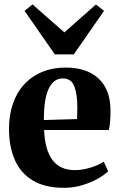

<svg xmlns="http://www.w3.org/2000/svg" viewBox="-20 -864 558 895"><path d="M279 11.5Q189 11.5 132.2 -23Q75.5 -57.5 48.8 -119.2Q22 -181 22 -263Q22 -330 41 -383Q60 -436 95 -473Q130 -510 178.2 -529.5Q226.5 -549 285 -549Q385 -549 439.2 -498.2Q493.5 -447.5 495 -354.5Q495.5 -321 493.2 -297Q491 -273 487.5 -258H185.5Q187.5 -210.5 197.5 -175.5Q207.5 -140.5 225.2 -117.2Q243 -94 269 -82.5Q295 -71 329.5 -71Q364.5 -71 403 -83Q441.5 -95 463.5 -110.5L484 -66Q469 -50 437.5 -32Q406 -14 364.8 -1.2Q323.5 11.5 279 11.5ZM184.5 -304.5 339 -309Q339.5 -322 340 -334.5Q340.5 -347 340.5 -360Q340.5 -425.5 326.2 -462Q312 -498.5 272.5 -498.5Q254 -498.5 238.2 -488.8Q222.5 -479 210.2 -457Q198 -435 191.2 -397.8Q184.5 -360.5 184.5 -304.5ZM235.5 -610.5 94.5 -813.5 131.5 -843.5 280 -713 427 -843 465 -813.5 324 -610.5Z"/></svg>

Font: Merriweather 72pt ExtraBold
Style: Regular
Weight: 800
Version: Version 2.100